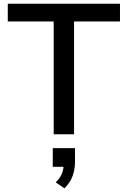

<svg xmlns="http://www.w3.org/2000/svg" viewBox="-20 -725 690 1037"><path d="M270 0V-609H22V-705H628V-609H380V0ZM328 292 281 260Q305 237 314.5 212Q324 187 324 161L347 176H265V75H385V149Q385 191 371.5 227Q358 263 328 292Z"/></svg>

Font: Nunito Sans 8pt SemiBold
Style: Regular
Weight: 600
Version: Version 3.101;gftools[0.9.27]